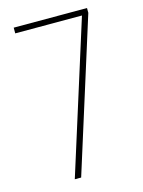

<svg xmlns="http://www.w3.org/2000/svg" viewBox="-110 -780 631 845"><g transform="rotate(-15 205.5 -357.0)"><path d="M341 -688H37V-714H371V-692L153 0H124Z"/></g></svg>

Font: Noto Sans Gurmukhi ExtraCondensed Thin
Style: Regular
Weight: 100
Width: 2
Designer: Jelle Bosma - Monotype Design Team
Foundry: Monotype Imaging Inc.
Version: Version 2.004; ttfautohint (v1.8.4.7-5d5b)